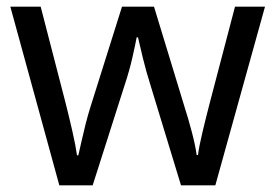

<svg xmlns="http://www.w3.org/2000/svg" viewBox="-20 -557 826 576"><path d="M431 -303Q418 -344 408.5 -383.5Q399 -423 394 -445H390Q386 -423 377 -383.5Q368 -344 354 -302L258 -1H158L11 -537H102L176 -251Q187 -208 197 -164Q207 -120 211 -91H215Q219 -108 224.5 -133Q230 -158 237 -185.5Q244 -213 251 -235L346 -537H442L534 -235Q545 -201 555.5 -161Q566 -121 570 -92H574Q577 -117 587.5 -161Q598 -205 610 -251L685 -537H775L626 -1H523Z"/></svg>

Font: Noto Sans Buhid
Style: Regular
Weight: 400
Designer: Monotype Design Team
Foundry: Monotype Imaging Inc.
Version: Version 2.001